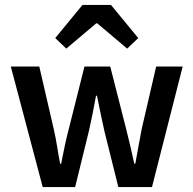

<svg xmlns="http://www.w3.org/2000/svg" viewBox="-20 -762 788 782"><path d="M154 0 24 -491H140L199 -236Q207 -201 212.5 -166Q218 -131 225 -95H229Q236 -131 243.5 -166.5Q251 -202 260 -236L324 -491H429L494 -236Q503 -201 511 -166Q519 -131 527 -95H531Q538 -131 544 -166Q550 -201 557 -236L616 -491H724L599 0H462L405 -229Q397 -264 390 -298.5Q383 -333 375 -372H371Q364 -333 357 -298Q350 -263 342 -228L286 0ZM205 -607 316 -742H432L543 -607L498 -564L376 -667H372L250 -564Z"/></svg>

Font: Source Sans Pro SemiBold
Style: Regular
Weight: 600
Designer: Paul D. Hunt
Foundry: Adobe Systems Incorporated
Version: Version 2.045;hotconv 1.0.109;makeotfexe 2.5.65596